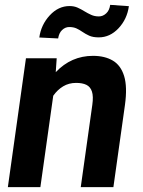

<svg xmlns="http://www.w3.org/2000/svg" viewBox="-20 -767 585 787"><path d="M263.7 -656.2Q247.6 -656.2 234.6 -644Q221.7 -631.8 218.3 -609.4L141.1 -613.3Q148.4 -665.5 183.8 -703.9Q219.2 -742.2 265.1 -742.2Q283.7 -742.2 298.3 -735.6Q313 -729 326.2 -720.7Q339.8 -712.4 353.8 -706.1Q367.7 -699.7 385.3 -699.7Q401.9 -699.7 415.3 -712.2Q428.7 -724.6 431.6 -747.1L508.3 -741.7Q501 -688.5 465.8 -651.1Q430.7 -613.8 384.8 -613.8Q360.8 -613.8 345.5 -620.8Q330.1 -627.9 317.4 -636.7Q306.2 -644.5 293.7 -650.4Q281.2 -656.2 263.7 -656.2ZM361.3 -538.1Q409.2 -538.1 442.1 -518.8Q475.1 -499.5 488.8 -455.3Q502.4 -411.1 492.2 -336.9L444.8 0H311L358.4 -337.4Q363.3 -372.1 356.9 -391.6Q350.6 -411.1 334.2 -419.2Q317.9 -427.2 292 -427.2Q262.2 -427.2 238.8 -413.1Q215.3 -398.9 198.2 -374.5L145.5 0H12.2L86.4 -528.3H212.4L208.5 -471.2Q272 -538.1 361.3 -538.1Z"/></svg>

Font: Robert Sans ExtraBold
Style: Italic
Weight: 800
Italic angle: -8°
Designer: Christian Robertson (extended by Adam Twardoch)
Foundry: Google
Version: Version 12.135;April 2, 2019;FontCreator 11.5.0.2425 64-bit;